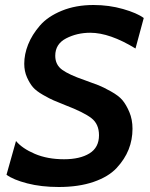

<svg xmlns="http://www.w3.org/2000/svg" viewBox="-20 -734 599 768"><path d="M215 14Q145 14 89 -0.5Q33 -15 6 -35L44 -170Q69 -140 119.5 -118.5Q170 -97 236 -97Q300 -97 338 -120.5Q376 -144 376 -193Q376 -238 345.5 -261.5Q315 -285 242 -313Q210 -326 194.5 -332.5Q179 -339 152 -354.5Q125 -370 112 -385Q99 -400 88 -424.5Q77 -449 77 -479Q77 -517 92.5 -556Q108 -595 139.5 -631.5Q171 -668 227 -691Q283 -714 354 -714Q416 -714 472 -698Q528 -682 555 -662L522 -540Q419 -603 341 -603Q288 -603 244.5 -580.5Q201 -558 201 -511Q201 -475 228.5 -455Q256 -435 317 -414Q356 -400 374 -393Q392 -386 423.5 -368.5Q455 -351 470 -333Q485 -315 497.5 -285.5Q510 -256 510 -219Q510 -175 494.5 -136Q479 -97 446.5 -62Q414 -27 354.5 -6.5Q295 14 215 14Z"/></svg>

Font: Cabin
Style: SemiBold Italic
Weight: 600
Designer: Pablo Impallari
Foundry: Pablo Impallari. www.impallari.com Igino Marini. www.ikern.com
Version: Version 1.005